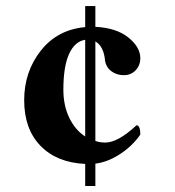

<svg xmlns="http://www.w3.org/2000/svg" viewBox="-20 -604 580 636"><path d="M262.2 -151.9V-472.2Q227.5 -466.8 208.7 -425Q189.9 -383.3 189.9 -307.1Q189.9 -253.9 209.7 -213.4Q229.5 -172.9 262.2 -151.9ZM262.2 -514.2V-584H295.9V-515.1Q365.7 -511.7 405.3 -479.7Q444.8 -447.8 444.8 -411.1Q444.8 -387.7 429.4 -371.3Q414.1 -355 390.1 -355Q371.1 -355 355.5 -363.8Q339.8 -372.6 333 -387.2Q330.6 -390.6 328.1 -401.9Q324.2 -450.2 295.9 -466.8V-137.2Q310.1 -131.8 329.1 -131.8Q370.6 -131.8 432.1 -189Q444.8 -189 444.8 -158.2Q418.9 -120.6 377.9 -93.8Q336.9 -66.9 295.9 -62V12.2H262.2V-61Q168 -65.4 114 -121.1Q60.1 -176.8 60.1 -272Q60.1 -366.2 115 -436Q169.9 -505.9 262.2 -514.2Z"/></svg>

Font: Common Serif
Style: Bold
Weight: 700
Designer: Philipp H. Poll, Khaled Hosny
Foundry: Stefan Peev, Context Ltd.
Version: Version 1.026